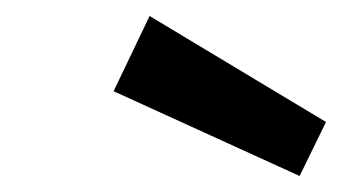

<svg xmlns="http://www.w3.org/2000/svg" viewBox="-20 -762 428 240"><path d="M354.5 -542 122 -648 167 -742 387.5 -609.5Z"/></svg>

Font: Karla SemiBold
Style: Italic
Weight: 600
Italic angle: -8°
Designer: Jonathan Pinhorn
Version: Version 2.004;gftools[0.9.33]